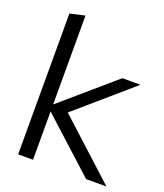

<svg xmlns="http://www.w3.org/2000/svg" viewBox="-133 -807 768 897"><g transform="rotate(20 251.0 -358.5)"><path d="M63 0V-700L137 -717V-275L399 -501H489L214 -263L502 0H401L137 -240V0Z"/></g></svg>

Font: Red Hat Display Variable
Style: Regular
Weight: 400
Designer: Pentagram, MCKL
Foundry: Pentagram, MCKL
Version: Version 1.021